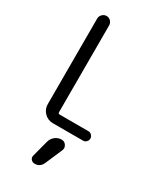

<svg xmlns="http://www.w3.org/2000/svg" viewBox="-244 -815 988 1171"><g transform="rotate(30 250.0 -230.0)"><path d="M184.6 0Q149.4 0 124.5 -24.9Q99.6 -49.8 99.6 -85V-688.5Q99.6 -705.1 112.3 -717.8Q125 -730.5 142.1 -730.5Q159.2 -730.5 171.4 -717.8Q183.6 -705.1 183.6 -688.5V-77.1Q183.6 -66.4 195.3 -66.4H397.5Q410.2 -66.4 419.9 -56.2Q429.7 -45.9 429.7 -32.7Q429.7 -19.5 419.9 -9.8Q410.2 0 397.5 0ZM210 116.2Q216.8 90.8 236.8 75.2Q256.8 59.6 282.2 59.6Q301.8 59.6 313.5 76.7Q325.2 93.8 317.4 113.3L265.6 233.4Q249 270.5 210 269.5Q195.3 269.5 185.5 257.8Q175.8 246.1 179.7 231.4Z"/></g></svg>

Font: Rounded-X Mgen+ 1mn regular
Style: Regular
Weight: 400
Designer: [Source Han Sans]
Ryoko NISHIZUKA  (kana & ideographs); Paul D. Hunt (Latin, Greek & Cyrillic); Wenlong ZHANG  (bopomofo
Version: Version 1.059.20150602